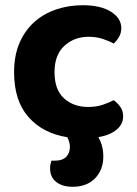

<svg xmlns="http://www.w3.org/2000/svg" viewBox="-20 -516 527 736"><path d="M319 -375Q265 -375 227 -340.5Q189 -306 189 -239Q189 -172 225.5 -139Q262 -106 318 -106Q350 -106 374.5 -114.5Q399 -123 416 -132Q433 -119 442.5 -104.5Q452 -90 452 -69Q452 -40 427 -19Q402 2 357 10Q376 42 376 84Q376 135 344.5 167.5Q313 200 258 200Q219 200 195.5 181.5Q172 163 172 129Q172 115 177 100H188Q220 100 234 85Q248 70 248 47Q248 39 245.5 29Q243 19 238 10Q144 -5 89 -67.5Q34 -130 34 -239Q34 -304 55 -352Q76 -400 112 -432Q148 -464 196 -480Q244 -496 297 -496Q366 -496 405.5 -471Q445 -446 445 -408Q445 -390 436.5 -375Q428 -360 416 -349Q398 -359 373.5 -367Q349 -375 319 -375Z"/></svg>

Font: Baloo 2
Style: Bold
Weight: 700
Designer: Sarang Kulkarni and Ek Type
Foundry: Ek Type
Version: Version 1.640;hotconv 1.0.111;makeotfexe 2.5.65597; ttfautoh